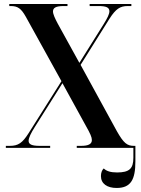

<svg xmlns="http://www.w3.org/2000/svg" viewBox="-20 -734 698 953"><path d="M9 0H229V-10H177C139 -10 122 -17 122 -35C122 -50 134 -74 153 -104L290 -321L407 -108C428 -71 436 -53 436 -39C436 -19 419 -10 382 -10H361V0H642V49C642 103 622 122 561 122C528 122 508 115 495 102C486 110 481 124 481 140C481 178 512 199 559 199C629 199 652 158 652 67V-10H645C611 -10 594 -23 560 -83L380 -412L524 -642C555 -690 576 -704 614 -704H632V-714H425V-704H469C507 -704 523 -697 523 -678C523 -664 513 -644 495 -615L374 -422L267 -616C253 -642 243 -664 243 -677C243 -695 257 -704 296 -704H315V-714H26V-704H33C68 -704 85 -692 108 -651L285 -331L122 -73C91 -24 70 -10 29 -10H9Z"/></svg>

Font: Noto Serif Display SemiCondensed SemiBold
Style: Regular
Weight: 600
Width: 4
Designer: Monotype Design Team
Foundry: Monotype Imaging Inc.
Version: Version 2.009